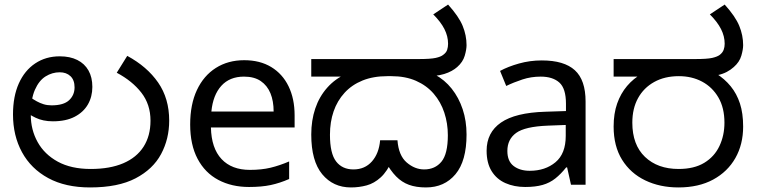

<svg xmlns="http://www.w3.org/2000/svg" viewBox="-20 -810 3320 842"><path d="M375 12Q267 12 191.5 -29Q116 -70 76.5 -142.5Q37 -215 37 -308Q37 -387 62.5 -444Q88 -501 134.5 -532Q181 -563 242 -563Q287 -563 319 -547Q351 -531 368 -501Q385 -471 385 -429Q385 -386 365.5 -352Q346 -318 307.5 -298Q269 -278 212 -278Q190 -278 171 -282Q152 -286 136.5 -293.5Q121 -301 108 -309L118 -380Q128 -373 141.5 -365.5Q155 -358 171 -353Q187 -348 206 -348Q259 -348 283 -370.5Q307 -393 307 -427Q307 -459 289 -476Q271 -493 242 -493Q209 -493 180 -475Q151 -457 133 -416Q115 -375 115 -306Q115 -241 145 -187Q175 -133 233.5 -101Q292 -69 378 -69Q462 -69 520.5 -94Q579 -119 609.5 -166.5Q640 -214 640 -281Q640 -352 600 -403.5Q560 -455 492 -491L538 -565Q625 -518 673.5 -448Q722 -378 722 -281Q722 -201 686.5 -134.5Q651 -68 574.5 -28Q498 12 375 12Z M1051 -546Q1120 -546 1169.5 -516Q1219 -486 1245.5 -431.5Q1272 -377 1272 -304V-251H905Q907 -160 951.5 -112.5Q996 -65 1076 -65Q1127 -65 1166.5 -74.5Q1206 -84 1248 -102V-25Q1207 -7 1167 1.5Q1127 10 1072 10Q996 10 937.5 -21Q879 -52 846.5 -113.5Q814 -175 814 -264Q814 -352 843.5 -415Q873 -478 926.5 -512Q980 -546 1051 -546ZM1050 -474Q987 -474 950.5 -433.5Q914 -393 907 -321H1180Q1180 -367 1166 -401Q1152 -435 1123.5 -454.5Q1095 -474 1050 -474Z M1519 12Q1441 12 1393 -46Q1345 -104 1345 -220Q1345 -282 1362.5 -334Q1380 -386 1415 -425.5Q1450 -465 1500 -487L1515 -474H1345V-551H1815Q1868 -551 1890.5 -556Q1913 -561 1923 -569Q1937 -579 1941 -591.5Q1945 -604 1945 -618Q1945 -651 1929 -682.5Q1913 -714 1880 -747L1945 -790Q1992 -738 2009 -696.5Q2026 -655 2026 -612Q2026 -593 2018 -565.5Q2010 -538 1985 -516Q1975 -507 1960.5 -499Q1946 -491 1928 -485.5Q1910 -480 1886 -477L1887 -483Q1930 -460 1961 -421Q1992 -382 2009 -331Q2026 -280 2026 -220Q2026 -104 1977.5 -46Q1929 12 1848 12Q1805 12 1773.5 0.5Q1742 -11 1717 -36.5Q1692 -62 1669 -104L1701 -109Q1678 -58 1649.5 -32Q1621 -6 1588 3Q1555 12 1519 12ZM1530 -67Q1580 -67 1611 -102Q1642 -137 1647 -195H1723Q1728 -128 1763.5 -97.5Q1799 -67 1840 -67Q1888 -67 1916 -101Q1944 -135 1944 -217Q1944 -269 1928.5 -316Q1913 -363 1882 -399Q1851 -435 1804.5 -455.5Q1758 -476 1696 -476H1679Q1617 -476 1570 -457Q1523 -438 1491 -403Q1459 -368 1443 -321.5Q1427 -275 1427 -219Q1427 -137 1454 -102Q1481 -67 1530 -67Z M2356 -545Q2454 -545 2501 -502Q2548 -459 2548 -365V0H2484L2467 -76H2463Q2440 -47 2415.5 -27.5Q2391 -8 2359.5 1Q2328 10 2283 10Q2235 10 2196.5 -7Q2158 -24 2136 -59.5Q2114 -95 2114 -149Q2114 -229 2177 -272.5Q2240 -316 2371 -320L2462 -323V-355Q2462 -422 2433 -448Q2404 -474 2351 -474Q2309 -474 2271 -461.5Q2233 -449 2200 -433L2173 -499Q2208 -518 2256 -531.5Q2304 -545 2356 -545ZM2382 -259Q2282 -255 2243.5 -227Q2205 -199 2205 -148Q2205 -103 2232.5 -82Q2260 -61 2303 -61Q2371 -61 2416 -98.5Q2461 -136 2461 -214V-262Z M2955 12Q2874 12 2809.5 -19Q2745 -50 2708 -109.5Q2671 -169 2671 -255Q2671 -312 2686.5 -356Q2702 -400 2730 -433Q2758 -466 2797 -488L2815 -474H2671V-551H3027Q3081 -551 3103 -556Q3125 -561 3136 -569Q3149 -579 3153.5 -591.5Q3158 -604 3158 -618Q3158 -651 3142 -682.5Q3126 -714 3093 -747L3158 -790Q3205 -738 3222 -696.5Q3239 -655 3239 -612Q3239 -593 3231 -565.5Q3223 -538 3198 -516Q3185 -504 3167 -494.5Q3149 -485 3125 -480L3120 -488Q3158 -464 3184.5 -431.5Q3211 -399 3225 -356Q3239 -313 3239 -255Q3239 -177 3205 -117Q3171 -57 3107.5 -22.5Q3044 12 2955 12ZM2956 -69Q3024 -69 3068.5 -96Q3113 -123 3135 -169.5Q3157 -216 3157 -272Q3157 -337 3130.5 -382.5Q3104 -428 3059 -452Q3014 -476 2957 -476Q2895 -476 2849 -450.5Q2803 -425 2778 -379.5Q2753 -334 2753 -272Q2753 -175 2808.5 -122Q2864 -69 2956 -69Z"/></svg>

Font: lkannada25
Style: Book
Weight: 400
Designer: Jelle Bosma - Monotype Design Team
Foundry: Monotype Imaging Inc.
Version: Version 2.003